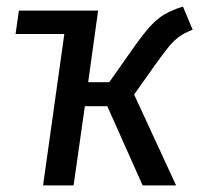

<svg xmlns="http://www.w3.org/2000/svg" viewBox="-20 -559 628 579"><path d="M275.9 -527.1 173.8 -456.4H26.9L37 -527.1ZM531.8 -539.1 561 -469.4Q535 -459.5 518.5 -447Q502 -434.5 486.5 -415Q471.1 -395.6 448.1 -363.7L384.4 -273.9L511 0H410.1L303.5 -238.8H235.9L201.9 0H109.9L183.9 -527.1H275.9L245.9 -311.2H309.6L385.6 -419.2Q412.5 -457.2 433 -479.7Q453.5 -502.1 476.1 -515.6Q498.7 -529.2 531.8 -539.1Z"/></svg>

Font: Fira Sans Variable
Style: Italic
Weight: 397
Italic angle: -8°
Designer: Carrois Corporate & Edenspiekermann AG
Foundry: Carrois Corporate GbR & Edenspiekermann AG
Version: Version 4.202